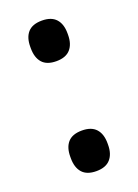

<svg xmlns="http://www.w3.org/2000/svg" viewBox="-100 -509 409 567"><g transform="rotate(-20 104.5 -225.5)"><path d="M104.5 10.5Q74.5 10.5 60.2 -5.8Q46 -22 46 -51V-56Q46 -85 60.2 -101Q74.5 -117 104.5 -117Q134 -117 148.5 -101Q163 -85 163 -56V-51Q163 -22 148.5 -5.8Q134 10.5 104.5 10.5ZM104.5 -335Q74.5 -335 60.2 -351.2Q46 -367.5 46 -396.5V-401.5Q46 -430.5 60.2 -446.5Q74.5 -462.5 104.5 -462.5Q134 -462.5 148.5 -446.5Q163 -430.5 163 -401.5V-396.5Q163 -367.5 148.5 -351.2Q134 -335 104.5 -335Z"/></g></svg>

Font: Anek Latin Medium Medium
Style: Regular
Weight: 500
Version: Version 1.003